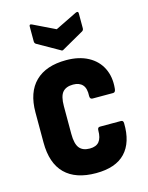

<svg xmlns="http://www.w3.org/2000/svg" viewBox="-108 -762 648 839"><g transform="rotate(-15 216.0 -343.0)"><path d="M222 8Q130 8 82 -39.5Q34 -87 34 -181V-317Q34 -408 82.5 -455.5Q131 -503 222 -503Q280 -503 321 -481Q362 -459 381.5 -419.5Q401 -380 396 -329Q395 -311 384 -311H291Q279 -311 279 -325Q281 -360 266.5 -376Q252 -392 224 -392Q192 -392 176.5 -374Q161 -356 161 -311V-186Q161 -141 176 -122Q191 -103 223 -103Q252 -103 265.5 -119.5Q279 -136 279 -170Q279 -184 290 -184H385Q396 -184 396 -171Q398 -84 354.5 -38Q311 8 222 8ZM211 -551 114 -606Q107 -610 107 -619V-686Q107 -698 119 -692L218 -644L316 -692Q329 -698 329 -686V-619Q329 -610 322 -606L225 -551Q218 -545 211 -551Z"/></g></svg>

Font: Sofia Sans Condensed ExtraBold
Style: Regular
Weight: 800
Designer: Botio Nikoltchev, Ani Petrova
Foundry: lettersoup
Version: Version 4.101